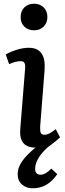

<svg xmlns="http://www.w3.org/2000/svg" viewBox="-20 -780 350 1033"><path d="M91 -688Q91 -720 111 -740Q131 -760 163 -760Q195 -760 215 -740Q235 -720 235 -689Q235 -657 215 -637Q195 -617 163 -617Q131 -617 111 -636.5Q91 -656 91 -688ZM89 -85 115 -410Q117 -432 111.5 -441.5Q106 -451 91 -451Q65 -451 29 -435L11 -487Q37 -502 71 -512.5Q105 -523 135 -523Q228 -523 220 -405L196 -98Q195 -75 199.5 -65Q204 -55 220 -55Q232 -55 246 -62Q260 -69 280 -85L303 -41Q283 -22 261 -6Q217 25 193 61Q169 97 169 128Q169 160 199 160Q225 160 256 127L288 157Q237 233 156 233Q121 233 98 212.5Q75 192 75 157Q75 123 98 89Q121 55 171 14Q81 14 89 -85Z"/></svg>

Font: Literata 12pt Medium
Style: Italic
Weight: 500
Italic angle: -2°
Designer: Latin by Veronika Burian and Jose Scaglione. Greek by Irene Vlachou. Cyrillic by Vera Evstafieva
Foundry: TypeTogether
Version: Version 3.002